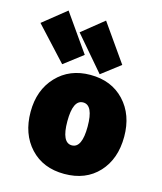

<svg xmlns="http://www.w3.org/2000/svg" viewBox="-186 -977 924 1098"><g transform="rotate(15 276.0 -427.5)"><path d="M576 -267Q576 -135 501 -54Q426 27 299 27Q173 27 97.5 -54.5Q22 -136 22 -267Q22 -396 99 -477.5Q176 -559 299 -559Q424 -559 500 -478Q576 -397 576 -267ZM299 -142Q359 -142 359 -269Q359 -396 299 -396Q239 -396 239 -269Q239 -142 299 -142ZM175 -778 304 -882 459 -661 348 -576ZM-55 -772 82 -882 237 -661 126 -576Z"/></g></svg>

Font: Repo
Style: ExtraBlack
Weight: 1000
Designer: Stefan Peev
Foundry: Context Ltd
Version: Version 001.000